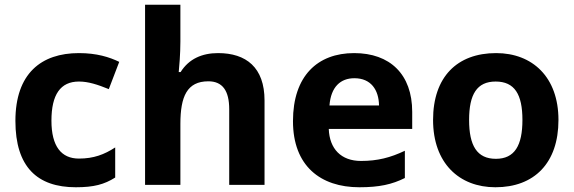

<svg xmlns="http://www.w3.org/2000/svg" viewBox="-20 -780 2421 810"><path d="M300 10C376 10 420 -2 466 -31V-158C420 -128 375 -111 313 -111C239 -111 197 -162 197 -271C197 -381 235 -436 313 -436C353 -436 392 -423 439 -404L483 -519C442 -539 388 -556 313 -556C154 -556 45 -470 45 -270C45 -76 137 10 300 10Z M741 -605V-760H592V0H741V-257C741 -373 769 -437 859 -437C919 -437 947 -397 947 -319V0H1096V-356C1096 -496 1018 -556 900 -556C833 -556 777 -532 742 -476H734C736 -496 741 -551 741 -605Z M1474 -556C1320 -556 1216 -460 1216 -269C1216 -80 1332 10 1496 10C1580 10 1634 -2 1688 -29V-144C1627 -115 1573 -101 1503 -101C1419 -101 1370 -152 1367 -236H1719V-308C1719 -467 1625 -556 1474 -556ZM1475 -450C1545 -450 1578 -401 1579 -335H1370C1376 -414 1417 -450 1475 -450Z M2336 -274C2336 -455 2226 -556 2073 -556C1908 -556 1807 -455 1807 -274C1807 -92 1917 10 2070 10C2234 10 2336 -92 2336 -274ZM1959 -274C1959 -382 1992 -436 2071 -436C2151 -436 2184 -382 2184 -274C2184 -166 2151 -110 2072 -110C1992 -110 1959 -166 1959 -274Z"/></svg>

Font: Noto Traditional Nushu
Style: Bold
Weight: 700
Designer: LIU Zhao
Foundry: LiuZhao Studio
Version: Version 2.003